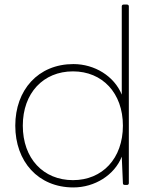

<svg xmlns="http://www.w3.org/2000/svg" viewBox="-20 -798 678 842"><path d="M514 -770V-383C481 -464 395 -517 302 -517C147 -517 47 -403 47 -247C47 -90 147 24 302 24C395 24 482 -30 514 -111L519 5C519 11 522 13 528 13H537C542 13 545 10 545 5V-770C545 -775 542 -778 537 -778H522C517 -778 514 -775 514 -770ZM300 -8C170 -8 80 -103 80 -247C80 -390 170 -485 300 -485C429 -485 519 -390 519 -247C519 -103 429 -8 300 -8Z"/></svg>

Font: LINE Seed JP_OTF Thin
Style: Regular
Weight: 250
Designer: LY Corporation & Fontrix & Fontworks
Version: Version 1.007